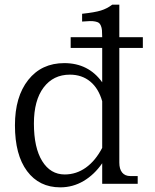

<svg xmlns="http://www.w3.org/2000/svg" viewBox="-20 -786 661 821"><path d="M282.2 -627H417V-627.9Q417 -646 416 -656.7Q415 -667.5 411.4 -676Q407.7 -684.6 402.8 -688.2Q397.9 -691.9 387 -694.1Q376 -696.3 364 -695.8Q352.1 -695.3 331.1 -693.8V-727.1Q385.3 -732.9 411.4 -741Q437.5 -749 460 -766.1H490.2V-627H590.8V-581.1H490.2V-90.8Q490.2 -63 502.4 -48.1Q514.6 -33.2 537.1 -33.2H568.8V0H417V-87.9Q383.3 -39.1 337.4 -12Q291.5 15.1 237.8 15.1Q147.5 15.1 95.7 -54.4Q43.9 -124 43.9 -250Q43.9 -372.6 100.8 -444.3Q157.7 -516.1 254.9 -516.1Q358.4 -516.1 417 -434.1V-581.1H282.2ZM125 -257.8Q125 -154.3 160.4 -97.2Q195.8 -40 256.8 -40Q306.2 -40 347.2 -69.3Q388.2 -98.6 417 -153.8V-353Q401.4 -408.2 365.7 -437.5Q330.1 -466.8 278.8 -466.8Q208 -466.8 166.5 -411.9Q125 -356.9 125 -257.8Z"/></svg>

Font: LT Superior Serif
Style: Regular
Weight: 400
Designer: Daniel Lyons
Foundry: LyonsType
Version: Version 2.120;FEAKit 1.0